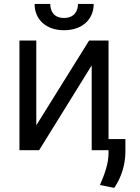

<svg xmlns="http://www.w3.org/2000/svg" viewBox="-20 -747 696 955"><path d="M160.5 -123.6V-545.5H76.7V0H174.7L436.1 -421.9V0H519.9V12.8C519.9 66.8 501.4 116.5 477.3 173.3L548.3 187.5C585.2 132.1 602.3 73.9 603.7 11.4V-55.4H519.9V-545.5H423.3ZM152 -727.3C152 -650.6 208.8 -596.6 298.3 -596.6C389.2 -596.6 446 -650.6 446 -727.3H367.9C367.9 -690.3 348 -657.7 298.3 -657.7C248.6 -657.7 230.1 -690.3 230.1 -727.3Z"/></svg>

Font: Margiela Sans
Style: Regular
Weight: 400
Designer: Stefan Endress, Andreas Faust
Version: Version 1.100;FEAKit 1.0